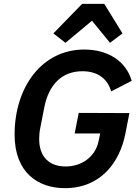

<svg xmlns="http://www.w3.org/2000/svg" viewBox="-20 -968 714 1000"><path d="M408 -948 258 -794 321 -745 459 -860 553 -745 618 -794 523 -948ZM633 -272 654 -379 390 -380 369 -273H502L493 -231C476 -151 405 -101 322 -101C239 -101 184 -148 184 -245C184 -263 186 -284 190 -303L211 -410C234 -525 300 -597 410 -597C487 -597 540 -559 559 -492L666 -547C636 -651 541 -710 419 -710C198 -710 56 -514 56 -267C56 -68 179 12 318 12C505 12 604 -123 633 -272Z"/></svg>

Font: Braiins Sans SemiBold
Style: Italic
Weight: 600
Italic angle: -11.31°
Designer: Mike Abbink, Paul van der Laan, Pieter van Rosmalen, Jiri Chlebus, Lubos Buracinsky
Foundry: Bold Monday, Sudetype
Version: Version 1.000;hotconv 1.0.109;makeotfexe 2.5.65596